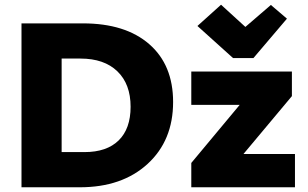

<svg xmlns="http://www.w3.org/2000/svg" viewBox="-20 -793 1305 813"><path d="M967 -547 816 -683 916 -773 1019 -679 1127 -772 1195 -714 1053 -547ZM71 0V-694H331Q511 -694 612 -606Q713 -518 713 -361Q713 -198 605 -99Q497 0 318 0ZM241 -149H338Q432 -149 482.5 -198.5Q533 -248 533 -341Q533 -437 477 -491Q421 -545 321 -545H241ZM790 0V-103L995 -349H790V-490H1216V-386L1011 -141H1229V0Z"/></svg>

Font: Cantarell Extra Bold
Style: Regular
Weight: 800
Designer: Dave Crossland, Nikolaus Waxweiler, Florian Fecher, Jacques Le Bailly, Eben Sorkin, Alexei Vanyashin, Alexios Zavras, Em
Version: Version 0.303